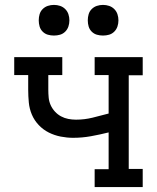

<svg xmlns="http://www.w3.org/2000/svg" viewBox="-20 -763 640 783"><path d="M366 0V-73H423V-223Q387 -214 351 -207.5Q315 -201 278 -201Q253 -201 227.5 -206Q202 -211 179 -222.5Q156 -234 138 -253Q120 -272 110 -295.5Q100 -319 97.5 -345Q95 -371 95 -397V-457H38V-530H234V-457H177V-397Q177 -381 178.5 -365Q180 -349 186.5 -334.5Q193 -320 204 -308Q215 -296 229 -288.5Q243 -281 258.5 -278Q274 -275 290 -275Q324 -275 357 -283Q390 -291 423 -300V-457H366V-530H562V-456H505V-74H562V0ZM400 -618Q387 -618 375 -621.5Q363 -625 354 -634Q345 -643 341.5 -655Q338 -667 338 -680Q338 -693 341.5 -705Q345 -717 354 -726Q363 -735 375 -739Q387 -743 400 -743Q413 -743 425 -739Q437 -735 446 -726Q455 -717 459 -705Q463 -693 463 -680Q463 -667 459 -655Q455 -643 446 -634Q437 -625 425 -621.5Q413 -618 400 -618ZM200 -618Q187 -618 175 -621.5Q163 -625 154 -634Q145 -643 141.5 -655Q138 -667 138 -680Q138 -693 141.5 -705Q145 -717 154 -726Q163 -735 175 -739Q187 -743 200 -743Q213 -743 225 -739Q237 -735 246 -726Q255 -717 259 -705Q263 -693 263 -680Q263 -667 259 -655Q255 -643 246 -634Q237 -625 225 -621.5Q213 -618 200 -618Z"/></svg>

Font: Iosevka Curly Slab Extended
Style: Regular
Weight: 400
Width: 7
Monospace: yes
Designer: Belleve Invis
Foundry: Belleve Invis
Version: Version 11.1.0; ttfautohint (v1.8.3)